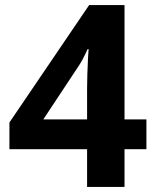

<svg xmlns="http://www.w3.org/2000/svg" viewBox="-20 -734 612 754"><path d="M555 -148H469V0H322V-148H17V-253L330 -714H469V-265H555ZM322 -386Q322 -409 323 -442Q324 -475 325.5 -503.5Q327 -532 328 -541H324Q315 -521 305 -502Q295 -483 281 -463L150 -265H322Z"/></svg>

Font: Noto Sans Ethiopic
Style: Bold
Weight: 700
Designer: Monotype Design Team
Foundry: Monotype Imaging Inc.
Version: Version 2.102; ttfautohint (v1.8.4.7-5d5b)